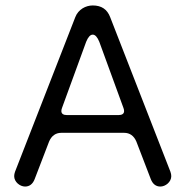

<svg xmlns="http://www.w3.org/2000/svg" viewBox="-20 -668 680 704"><path d="M72 16C88 16 100 7 107 -11L160 -149C169 -170 184 -181 205 -181H435C456 -181 471 -170 480 -149L533 -11C540 7 552 16 568 16C587 16 608 -1 608 -22C608 -27 607 -32 605 -38L384 -605C373 -634 352 -648 320 -648C295 -648 267 -634 256 -605L35 -38C33 -32 32 -27 32 -22C32 -1 53 16 72 16ZM226 -246C212 -246 205 -251 205 -261C205 -265 206 -269 208 -274L296 -515C303 -532 311 -541 320 -541C329 -541 337 -532 344 -515L432 -274C434 -269 435 -265 435 -261C435 -251 428 -246 414 -246Z"/></svg>

Font: Dongle Light
Style: Regular
Weight: 300
Designer: Yanghee Ryu
Foundry: Yanghee Ryu
Version: Version 2.000